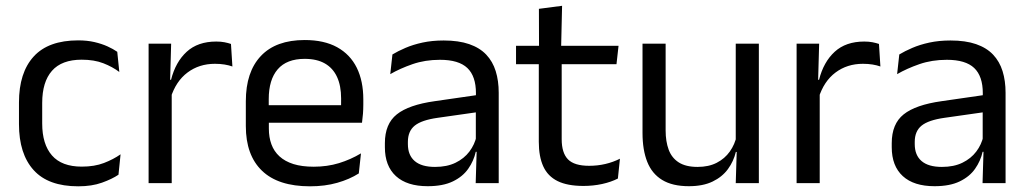

<svg xmlns="http://www.w3.org/2000/svg" viewBox="-20 -641 3598 672"><path d="M253.8 11.1Q148.9 11.1 97.7 -45.7Q46.4 -102.4 46.4 -206.6V-282.3Q46.4 -386.8 97.9 -443.2Q149.3 -499.7 253.8 -499.7Q284.9 -499.7 310.4 -493.8Q336 -487.8 356.2 -478.7Q376.4 -469.5 390.4 -459.7L397.6 -389.1Q373.8 -407.1 341.7 -419.6Q309.6 -432.1 265.9 -432.1Q196.1 -432.1 161.9 -393.2Q127.7 -354.4 127.7 -280.7V-208.7Q127.7 -136.1 161.9 -97Q196.1 -57.8 266.2 -57.8Q310.8 -57.8 343.7 -70.5Q376.6 -83.1 402 -100.9L394.7 -29.5Q372.4 -14.4 337 -1.7Q301.6 11.1 253.8 11.1Z M577.2 -298.3 558.7 -360.9 578.7 -361.9Q594.4 -424 633.4 -459.8Q672.4 -495.6 736.9 -495.6Q753.2 -495.6 765.9 -493.1Q778.6 -490.6 788.4 -487.2L793.4 -408.3Q781.2 -412.7 765.8 -415.2Q750.4 -417.7 732.2 -417.7Q677 -417.7 636.2 -387.1Q595.5 -356.6 577.2 -298.3ZM500.1 0V-488.2H579L575 -344L581 -338V0Z M1065.1 11.1Q953.6 11.1 897 -43.4Q840.4 -97.8 840.4 -199.7V-286.6Q840.4 -389.4 893.1 -445.1Q945.7 -500.9 1046.5 -500.9Q1114.4 -500.9 1160.1 -475.7Q1205.7 -450.4 1228.7 -403.9Q1251.6 -357.4 1251.6 -293V-274.8Q1251.6 -259.1 1250.4 -243Q1249.2 -226.9 1247 -211.4H1172.7Q1173.5 -235.6 1173.7 -257.1Q1173.9 -278.6 1173.9 -296.4Q1173.9 -341 1159.6 -371.8Q1145.4 -402.6 1117.2 -418.8Q1088.9 -435 1046.5 -435Q983.4 -435 952 -398.5Q920.6 -362.1 920.6 -294.1V-247.4L921 -237.5V-190.8Q921 -160.4 930 -135.9Q939 -111.3 958.1 -93.8Q977.3 -76.2 1007 -66.8Q1036.8 -57.5 1078.2 -57.5Q1125.3 -57.5 1166.3 -70Q1207.3 -82.6 1243.4 -104.2L1235.8 -34Q1203.6 -13.5 1160.4 -1.2Q1117.3 11.1 1065.1 11.1ZM883.1 -211.4V-272.7H1229.9V-211.4Z M1644.9 0 1648.5 -118.6 1645.4 -131.1V-286.5L1645.8 -314.9Q1645.8 -374.3 1615.7 -403Q1585.5 -431.7 1519.9 -431.7Q1467.7 -431.7 1423.9 -416.5Q1380.1 -401.3 1345.9 -381.5L1353.5 -450.4Q1372.6 -462 1398.9 -473.3Q1425.2 -484.7 1458.8 -492Q1492.4 -499.3 1532.8 -499.3Q1585.3 -499.3 1622.1 -486.6Q1658.9 -473.9 1681.7 -449.9Q1704.5 -425.8 1715 -392Q1725.5 -358.1 1725.5 -316.2V0ZM1476.9 10.7Q1404.4 10.7 1365.8 -24.6Q1327.1 -60 1327.1 -125.7V-140Q1327.1 -207.4 1368.8 -240.7Q1410.5 -274.1 1501.7 -286.9L1656 -309.2L1660.4 -249.8L1511.5 -228.6Q1455.7 -220.7 1431.7 -201.4Q1407.6 -182 1407.6 -144.5V-136.6Q1407.6 -97.9 1431.4 -77.4Q1455.2 -56.8 1502.6 -56.8Q1544.4 -56.8 1574.4 -71.4Q1604.4 -86 1622.9 -110.5Q1641.5 -135.1 1648 -165.2L1660.7 -109.8H1645.2Q1638.1 -77.8 1618.8 -50.3Q1599.6 -22.8 1565 -6.1Q1530.4 10.7 1476.9 10.7Z M2022.4 9.8Q1966 9.8 1931.6 -7.2Q1897.2 -24.2 1881.5 -58.6Q1865.8 -93 1865.8 -144.6V-452.3H1945.9V-153.9Q1945.9 -105.9 1967.9 -83.3Q1989.9 -60.7 2042.1 -60.7Q2071.5 -60.7 2098.8 -67.1Q2126.1 -73.5 2149.8 -85.5L2142.6 -16.1Q2118.8 -3.9 2087.4 3Q2055.9 9.8 2022.4 9.8ZM1786.1 -416.2V-480.8H2144.9L2137.7 -416.2ZM1866.6 -473.1 1866.2 -610.1 1947.3 -620.7 1943.9 -473.1Z M2309.7 -488.2V-184.5Q2309.7 -145.8 2320.4 -117Q2331.1 -88.3 2355.6 -72.6Q2380.2 -56.8 2421.5 -56.8Q2460.5 -56.8 2488.6 -71.3Q2516.7 -85.7 2534.4 -110.7Q2552.1 -135.6 2558.6 -166.8L2573.1 -109.3H2555.5Q2547.8 -76.7 2527.8 -49.2Q2507.8 -21.8 2474.1 -5.6Q2440.4 10.7 2391.1 10.7Q2333.4 10.7 2297.6 -11.2Q2261.8 -33 2245.3 -74.7Q2228.8 -116.3 2228.8 -175.7V-488.2ZM2636 -488.2V0H2555.1L2558.7 -117.2L2555.1 -121.9V-488.2Z M2845.2 -298.3 2826.7 -360.9 2846.7 -361.9Q2862.4 -424 2901.4 -459.8Q2940.4 -495.6 3004.9 -495.6Q3021.2 -495.6 3033.9 -493.1Q3046.6 -490.6 3056.4 -487.2L3061.4 -408.3Q3049.2 -412.7 3033.8 -415.2Q3018.4 -417.7 3000.2 -417.7Q2945 -417.7 2904.2 -387.1Q2863.5 -356.6 2845.2 -298.3ZM2768.1 0V-488.2H2847L2843 -344L2849 -338V0Z M3418.9 0 3422.5 -118.6 3419.4 -131.1V-286.5L3419.8 -314.9Q3419.8 -374.3 3389.7 -403Q3359.5 -431.7 3293.9 -431.7Q3241.7 -431.7 3197.9 -416.5Q3154.1 -401.3 3119.9 -381.5L3127.5 -450.4Q3146.6 -462 3172.9 -473.3Q3199.2 -484.7 3232.8 -492Q3266.4 -499.3 3306.8 -499.3Q3359.3 -499.3 3396.1 -486.6Q3432.9 -473.9 3455.7 -449.9Q3478.5 -425.8 3489 -392Q3499.5 -358.1 3499.5 -316.2V0ZM3250.9 10.7Q3178.4 10.7 3139.8 -24.6Q3101.1 -60 3101.1 -125.7V-140Q3101.1 -207.4 3142.8 -240.7Q3184.5 -274.1 3275.7 -286.9L3430 -309.2L3434.4 -249.8L3285.5 -228.6Q3229.7 -220.7 3205.7 -201.4Q3181.6 -182 3181.6 -144.5V-136.6Q3181.6 -97.9 3205.4 -77.4Q3229.2 -56.8 3276.6 -56.8Q3318.4 -56.8 3348.4 -71.4Q3378.4 -86 3396.9 -110.5Q3415.5 -135.1 3422 -165.2L3434.7 -109.8H3419.2Q3412.1 -77.8 3392.8 -50.3Q3373.6 -22.8 3339 -6.1Q3304.4 10.7 3250.9 10.7Z"/></svg>

Font: Anek Gurmukhi Medium
Style: Regular
Weight: 500
Designer: Sarang Kulkarni (Gurmukhi), Yesha Goshar (Latin)
Foundry: Ek Type
Version: Version 1.003